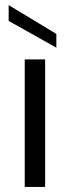

<svg xmlns="http://www.w3.org/2000/svg" viewBox="-20 -733 273 753"><path d="M14 -713 201 -600V-546L14 -651ZM77 -500H157V0H77Z"/></svg>

Font: Albert Sans
Style: Regular
Weight: 400
Designer: Andreas Rasmussen
Foundry: a.Foundry
Version: Version 1.025